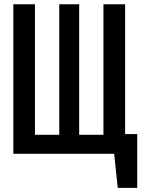

<svg xmlns="http://www.w3.org/2000/svg" viewBox="-20 -728 670 909"><path d="M572.3 -707.7V-93.3H629.7V161.5H537.4L520.5 0H43.1V-707.7H145.6V-89.7H260.5V-707.7H354.9V-89.7H469.7V-707.7Z"/></svg>

Font: Fira Code Fixed Medium
Style: Regular
Weight: 500
Monospace: yes
Designer: Carrois Corporate, Edenspiekermann AG, Nikita Prokopov
Foundry: Carrois Corporate, Edenspiekermann AG, Nikita Prokopov
Version: Version 5.002